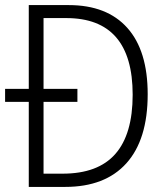

<svg xmlns="http://www.w3.org/2000/svg" viewBox="-20 -734 640 754"><path d="M560 -364Q560 -186 476.5 -93Q393 0 236 0H93V-334H0V-385H93V-714H250Q400 -714 480 -624.5Q560 -535 560 -364ZM501 -362Q501 -663 240 -663H151V-385H284V-334H151V-52H226Q365 -52 433 -129.5Q501 -207 501 -362Z"/></svg>

Font: Noto Sans Mono UI Light
Style: Regular
Weight: 300
Monospace: yes
Designer: Monotype Design team
Foundry: Monotype Imaging Inc.
Version: Version 1.000